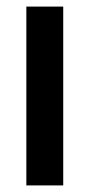

<svg xmlns="http://www.w3.org/2000/svg" viewBox="-20 -563 272 583"><path d="M172 0V-543H60V0Z"/></svg>

Font: Noto Sans Arabic UI XCn SmBd
Style: Regular
Weight: 600
Width: 2
Designer: Monotype Design Team, Nadine Chahine and Nizar Qandah
Foundry: Monotype Imaging Inc.
Version: Version 2.010